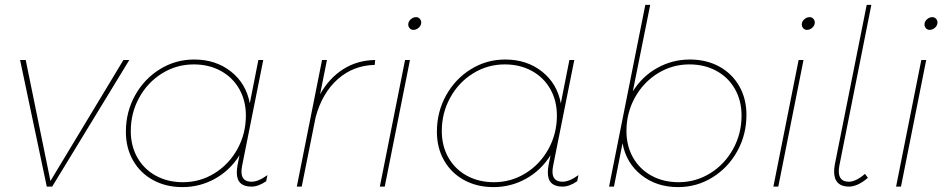

<svg xmlns="http://www.w3.org/2000/svg" viewBox="-20 -762 3861 784"><path d="M508 -517 193 0H171L62 -517H85L186 -23L484 -517Z M494 -224Q494 -305 531.5 -372.5Q569 -440 633 -479.5Q697 -519 773 -519Q861 -519 923 -470Q985 -421 1000 -340L1035 -517H1055L969 -87Q966 -72 966 -61Q966 -20 1007 -20Q1035 -20 1072 -47L1067 -22Q1035 0 1007 0Q947 0 947 -57Q947 -72 950 -88L958 -128Q919 -66 857.5 -32Q796 2 725 2Q658 2 605.5 -26.5Q553 -55 523.5 -106.5Q494 -158 494 -224ZM984 -290Q984 -351 957 -398.5Q930 -446 881.5 -472.5Q833 -499 771 -499Q701 -499 642 -462.5Q583 -426 548.5 -363.5Q514 -301 514 -227Q514 -166 541 -118.5Q568 -71 616.5 -44.5Q665 -18 727 -18Q797 -18 856 -54.5Q915 -91 949.5 -153.5Q984 -216 984 -290Z M1512 -517 1510 -497Q1423 -495 1359.5 -439Q1296 -383 1269 -284L1212 0H1192L1295 -517H1315L1287 -377Q1324 -443 1381.5 -479.5Q1439 -516 1512 -517Z M1700 -670Q1700 -658 1690 -649Q1680 -640 1668 -640Q1659 -640 1653 -646.5Q1647 -653 1647 -662Q1647 -674 1657 -683Q1667 -692 1679 -692Q1688 -692 1694 -685.5Q1700 -679 1700 -670ZM1654 -517 1551 0H1531L1634 -517Z M1764 -224Q1764 -305 1801.5 -372.5Q1839 -440 1903 -479.5Q1967 -519 2043 -519Q2131 -519 2193 -470Q2255 -421 2270 -340L2305 -517H2325L2239 -87Q2236 -72 2236 -61Q2236 -20 2277 -20Q2305 -20 2342 -47L2337 -22Q2305 0 2277 0Q2217 0 2217 -57Q2217 -72 2220 -88L2228 -128Q2189 -66 2127.5 -32Q2066 2 1995 2Q1928 2 1875.5 -26.5Q1823 -55 1793.5 -106.5Q1764 -158 1764 -224ZM2254 -290Q2254 -351 2227 -398.5Q2200 -446 2151.5 -472.5Q2103 -499 2041 -499Q1971 -499 1912 -462.5Q1853 -426 1818.5 -363.5Q1784 -301 1784 -227Q1784 -166 1811 -118.5Q1838 -71 1886.5 -44.5Q1935 -18 1997 -18Q2067 -18 2126 -54.5Q2185 -91 2219.5 -153.5Q2254 -216 2254 -290Z M3028 -293Q3028 -212 2990.5 -144.5Q2953 -77 2889 -37.5Q2825 2 2749 2Q2661 2 2599 -47Q2537 -96 2522 -177L2487 0H2467L2615 -742H2635L2564 -389Q2603 -451 2664.5 -485Q2726 -519 2797 -519Q2864 -519 2916.5 -490.5Q2969 -462 2998.5 -410.5Q3028 -359 3028 -293ZM2538 -227Q2538 -166 2565 -118.5Q2592 -71 2640.5 -44.5Q2689 -18 2751 -18Q2821 -18 2880 -54.5Q2939 -91 2973.5 -153.5Q3008 -216 3008 -290Q3008 -351 2981 -398.5Q2954 -446 2905.5 -472.5Q2857 -499 2795 -499Q2725 -499 2666 -462.5Q2607 -426 2572.5 -363.5Q2538 -301 2538 -227Z M3307 -670Q3307 -658 3297 -649Q3287 -640 3275 -640Q3266 -640 3260 -646.5Q3254 -653 3254 -662Q3254 -674 3264 -683Q3274 -692 3286 -692Q3295 -692 3301 -685.5Q3307 -679 3307 -670ZM3261 -517 3158 0H3138L3241 -517Z M3538 -742 3408 -89Q3405 -74 3405 -63Q3405 -20 3446 -20Q3475 -20 3512 -52L3524 -36Q3482 0 3446 0Q3417 0 3401.5 -15.5Q3386 -31 3386 -61Q3386 -75 3389 -91L3519 -742Z M3808 -670Q3808 -658 3798 -649Q3788 -640 3776 -640Q3767 -640 3761 -646.5Q3755 -653 3755 -662Q3755 -674 3765 -683Q3775 -692 3787 -692Q3796 -692 3802 -685.5Q3808 -679 3808 -670ZM3762 -517 3659 0H3639L3742 -517Z"/></svg>

Font: TypoPRO Montserrat Alternates
Style: Italic
Weight: 250
Italic angle: -11.3°
Designer: Julieta Ulanovsky
Foundry: Julieta Ulanovsky
Version: Version 6.001